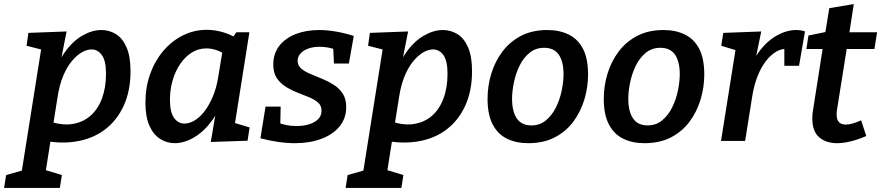

<svg xmlns="http://www.w3.org/2000/svg" viewBox="-80 -690 4314 940"><path d="M-60 230 -50 167 81 130 19 196 124 -465 140 -443 50 -466 59 -529 246 -536 210 -353 178 -294Q197 -377 236 -432.5Q275 -488 323 -515.5Q371 -543 416 -543Q455 -543 487.5 -523Q520 -503 539.5 -458.5Q559 -414 559 -341Q559 -245 525.5 -172Q492 -99 431.5 -54Q371 -9 287 3.5Q203 16 103 -8L170 -18L136 199L94 128L223 167L213 230ZM178 -65 154 -99Q219 -75 271.5 -82.5Q324 -90 361.5 -122Q399 -154 419 -207.5Q439 -261 439 -329Q439 -392 419 -420Q399 -448 368 -448Q345 -448 320 -433.5Q295 -419 271 -390Q247 -361 229 -317.5Q211 -274 202 -216Z M776 11Q737 11 704 -10Q671 -31 651.5 -74.5Q632 -118 632 -188Q632 -262 654.5 -326Q677 -390 718 -439Q759 -488 814 -516Q869 -544 933 -544Q974 -544 1017.5 -530.5Q1061 -517 1105 -486L1052 -496L1077 -532H1141L1061 -27L1020 -103L1142 -66L1132 -1L952 5L983 -178L1017 -239Q999 -156 958.5 -100.5Q918 -45 869.5 -17Q821 11 776 11ZM823 -85Q846 -85 871.5 -99.5Q897 -114 920 -143.5Q943 -173 961.5 -216Q980 -259 989 -317L1012 -456L1031 -417Q1005 -436 980 -444.5Q955 -453 930 -453Q891 -453 858.5 -432.5Q826 -412 802 -376.5Q778 -341 765 -296Q752 -251 752 -202Q752 -141 772 -113Q792 -85 823 -85Z M1364 11Q1324 11 1280 4.5Q1236 -2 1195 -13L1220 -168H1294L1292 -67L1276 -91Q1297 -83 1320.5 -78Q1344 -73 1371 -73Q1406 -73 1433.5 -81.5Q1461 -90 1477.5 -106.5Q1494 -123 1494 -147Q1495 -172 1477.5 -187.5Q1460 -203 1433 -214Q1406 -225 1375.5 -237Q1345 -249 1318 -266Q1291 -283 1274 -309.5Q1257 -336 1258 -378Q1259 -430 1288.5 -467Q1318 -504 1368.5 -523.5Q1419 -543 1483 -543Q1522 -543 1565 -535.5Q1608 -528 1652 -514L1628 -379H1555L1551 -462L1571 -444Q1550 -453 1527.5 -457Q1505 -461 1485 -461Q1454 -461 1430 -452.5Q1406 -444 1392 -429Q1378 -414 1377 -393Q1377 -370 1394 -355Q1411 -340 1438.5 -328.5Q1466 -317 1496.5 -304.5Q1527 -292 1554.5 -274.5Q1582 -257 1599 -230Q1616 -203 1615 -162Q1614 -109 1581.5 -70Q1549 -31 1492.5 -10Q1436 11 1364 11Z M1612 230 1622 167 1753 130 1691 196 1796 -465 1812 -443 1722 -466 1731 -529 1918 -536 1882 -353 1850 -294Q1869 -377 1908 -432.5Q1947 -488 1995 -515.5Q2043 -543 2088 -543Q2127 -543 2159.5 -523Q2192 -503 2211.5 -458.5Q2231 -414 2231 -341Q2231 -245 2197.5 -172Q2164 -99 2103.5 -54Q2043 -9 1959 3.5Q1875 16 1775 -8L1842 -18L1808 199L1766 128L1895 167L1885 230ZM1850 -65 1826 -99Q1891 -75 1943.5 -82.5Q1996 -90 2033.5 -122Q2071 -154 2091 -207.5Q2111 -261 2111 -329Q2111 -392 2091 -420Q2071 -448 2040 -448Q2017 -448 1992 -433.5Q1967 -419 1943 -390Q1919 -361 1901 -317.5Q1883 -274 1874 -216Z M2600 -543Q2659 -543 2704 -521Q2749 -499 2774 -451.5Q2799 -404 2799 -325Q2799 -263 2781 -203Q2763 -143 2727 -94.5Q2691 -46 2636 -17.5Q2581 11 2506 11Q2447 11 2402 -11Q2357 -33 2332 -81Q2307 -129 2307 -206Q2307 -269 2325 -328.5Q2343 -388 2379 -436.5Q2415 -485 2470 -514Q2525 -543 2600 -543ZM2584 -456Q2542 -456 2512 -431Q2482 -406 2463.5 -368Q2445 -330 2436 -286.5Q2427 -243 2427 -206Q2427 -145 2450 -110.5Q2473 -76 2522 -76Q2563 -76 2593 -101Q2623 -126 2642 -164.5Q2661 -203 2670 -246.5Q2679 -290 2679 -327Q2679 -388 2656 -422Q2633 -456 2584 -456Z M3169 -543Q3228 -543 3273 -521Q3318 -499 3343 -451.5Q3368 -404 3368 -325Q3368 -263 3350 -203Q3332 -143 3296 -94.5Q3260 -46 3205 -17.5Q3150 11 3075 11Q3016 11 2971 -11Q2926 -33 2901 -81Q2876 -129 2876 -206Q2876 -269 2894 -328.5Q2912 -388 2948 -436.5Q2984 -485 3039 -514Q3094 -543 3169 -543ZM3153 -456Q3111 -456 3081 -431Q3051 -406 3032.5 -368Q3014 -330 3005 -286.5Q2996 -243 2996 -206Q2996 -145 3019 -110.5Q3042 -76 3091 -76Q3132 -76 3162 -101Q3192 -126 3211 -164.5Q3230 -203 3239 -246.5Q3248 -290 3248 -327Q3248 -388 3225 -422Q3202 -456 3153 -456Z M3450 0 3530 -503 3572 -429 3451 -466 3461 -529 3647 -536 3610 -357 3573 -293Q3592 -375 3631.5 -430.5Q3671 -486 3720.5 -514.5Q3770 -543 3817 -543Q3843 -543 3861 -536L3832 -368H3760V-462L3774 -450Q3748 -453 3721 -437.5Q3694 -422 3670.5 -392Q3647 -362 3629.5 -318.5Q3612 -275 3603 -220L3568 0Z M4161 -24Q4122 -7 4085.5 2Q4049 11 4018 11Q3964 11 3930.5 -18Q3897 -47 3897 -109Q3897 -119 3897.5 -128Q3898 -137 3900 -148L3950 -467L3962 -450H3868L3878 -516L3980 -537L3958 -515L3980 -650L4100 -670L4076 -515L4066 -532H4214L4201 -450H4051L4068 -467L4018 -154Q4017 -150 4016.5 -143.5Q4016 -137 4016 -130Q4016 -103 4028 -91.5Q4040 -80 4061 -80Q4076 -80 4095 -85.5Q4114 -91 4136 -101Z"/></svg>

Font: Bitter Thin SemiBold
Style: Italic
Weight: 600
Italic angle: -9°
Version: Version 2.002